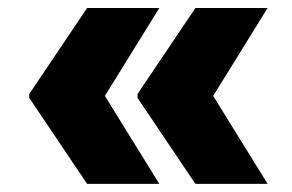

<svg xmlns="http://www.w3.org/2000/svg" viewBox="-20 -534 723 476"><path d="M643.5 -78.1H464.5L321 -291.2V-301.1L464.5 -514.2H643.5L508.5 -296.2ZM375 -78.1H196L52.6 -291.2V-301.1L196 -514.2H375L240.1 -296.2Z"/></svg>

Font: Karasuma Gothic
Style: Black
Weight: 900
Designer: Rasmus Andersson / Ryoko Nishizuka
Foundry: Genbu
Version: Version 1.00